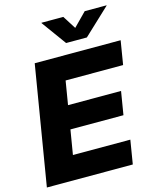

<svg xmlns="http://www.w3.org/2000/svg" viewBox="-136 -1041 925 1134"><g transform="rotate(-15 326.5 -474.0)"><path d="M7.3 0 127.9 -727.5H653.3L629.4 -582H277.8L253.9 -437.5H578.1L554.7 -295.4H230.5L205.6 -145.5H556.6L532.7 0ZM361.8 -948.2 413.1 -867.2 492.7 -948.2H626.5L626 -946.3L464.8 -794.9H337.9L228 -946.3L228.5 -948.2Z"/></g></svg>

Font: Inter 24pt ExtraBold
Style: Italic
Weight: 800
Italic angle: -9.3988°
Designer: Rasmus Andersson
Foundry: rsms
Version: Version 4.001;git-66647c0bb